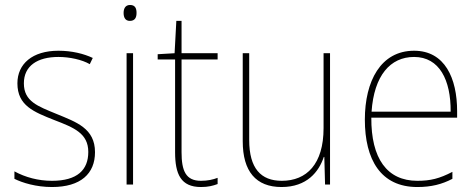

<svg xmlns="http://www.w3.org/2000/svg" viewBox="-20 -742 1913 772"><path d="M362 -130C362 -226 287 -251 207 -284C132 -315 76 -334 76 -407C76 -477 130 -513 215 -513C260 -513 310 -502 341 -484L353 -509C317 -526 269 -538 215 -538C110 -538 50 -485 50 -407C50 -317 116 -292 199 -259C277 -229 335 -206 335 -131C335 -59 291 -15 189 -15C134 -15 82 -29 38 -53V-23C70 -7 125 10 189 10C305 10 362 -44 362 -130Z M503 -722C483 -722 477 -706 477 -690C477 -673 483 -658 502 -658C523 -658 529 -672 529 -690C529 -706 525 -722 503 -722ZM515 -528H489V0H515Z M788 -15C727 -15 710 -55 710 -130V-503H855V-528H710V-658H689L682 -528L614 -524V-503H684V-130C684 -42 707 10 788 10C817 10 836 5 855 -2V-27C837 -20 815 -15 788 -15Z M1307 -528H1281V-227C1281 -82 1213 -15 1113 -15C1029 -15 982 -65 982 -179V-528H956V-174C956 -53 1009 10 1112 10C1214 10 1262 -51 1282 -111H1284L1287 0H1307Z M1645 -538C1511 -538 1447 -416 1447 -261C1447 -100 1511 10 1658 10C1714 10 1757 -1 1799 -23V-51C1747 -24 1711 -15 1658 -15C1536 -15 1472 -105 1473 -269H1818V-295C1818 -427 1769 -538 1645 -538ZM1645 -513C1747 -513 1793 -420 1792 -293H1474C1484 -438 1549 -513 1645 -513Z"/></svg>

Font: Noto Sans Ethiopic SemiCondensed Thin
Style: Regular
Weight: 100
Width: 4
Designer: Monotype Design Team
Foundry: Monotype Imaging Inc.
Version: Version 2.102